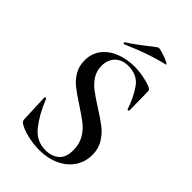

<svg xmlns="http://www.w3.org/2000/svg" viewBox="-238 -881 983 983"><g transform="rotate(45 253.5 -389.5)"><path d="M302 -354Q353 -322 382.5 -299Q412 -276 433 -242.5Q454 -209 454 -164Q454 -113 427.5 -73Q401 -33 352.5 -10.5Q304 12 242 12Q200 12 155.5 1Q111 -10 88 -26Q79 -32 78 -45L72 -196V-197Q72 -201 77 -201.5Q82 -202 83 -198Q116 -116 158.5 -63Q201 -10 266 -10Q310 -10 339 -33.5Q368 -57 368 -112Q368 -156 348.5 -189Q329 -222 300.5 -244Q272 -266 223 -298Q175 -329 148 -350.5Q121 -372 102 -403.5Q83 -435 83 -477Q83 -529 112 -565Q141 -601 187.5 -618.5Q234 -636 285 -636Q318 -636 352 -629.5Q386 -623 410 -613Q425 -607 425 -594L427 -459Q427 -455 422.5 -454Q418 -453 416 -456Q396 -517 362.5 -566.5Q329 -616 262 -616Q217 -616 190.5 -589.5Q164 -563 164 -519Q164 -482 182.5 -453.5Q201 -425 228 -404.5Q255 -384 302 -354ZM167 -678Q163 -678 162 -682.5Q161 -687 164 -689Q190 -705 216.5 -725Q243 -745 251 -751Q277 -772 302 -790Q307 -794 334 -786Q361 -778 381 -768Q401 -758 391 -756Q329 -741 277.5 -722.5Q226 -704 169 -679Z"/></g></svg>

Font: Cormorant Garamond SemiBold
Style: Regular
Weight: 600
Designer: Christian Thalmann (Catharsis Fonts)
Foundry: Catharsis Fonts
Version: Version 4.000